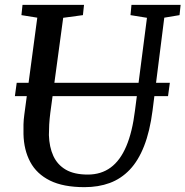

<svg xmlns="http://www.w3.org/2000/svg" viewBox="-20 -763 766 793"><path d="M658.5 -690 610 -306Q599 -220.5 575.2 -160Q551.5 -99.5 515.8 -62Q480 -24.5 433.2 -7.2Q386.5 10 329 10Q241.5 10 186.5 -17.2Q131.5 -44.5 105 -94Q78.5 -143.5 77 -209Q76.5 -228 77 -248.5Q77.5 -269 80.5 -290L134 -690L68.5 -700.5L73 -743H327L322.5 -700.5L241 -689.5L188 -298.5Q184.5 -271.5 183.2 -248.2Q182 -225 182 -205Q183.5 -156 200.2 -119.2Q217 -82.5 251.8 -62.2Q286.5 -42 342.5 -42Q397.5 -42 437 -71Q476.5 -100 501.5 -158.8Q526.5 -217.5 537.5 -306.5L587 -689.5L519 -700.5L523 -743H726L721.5 -700.5ZM681.5 -421 674 -366H41.5L49 -421Z"/></svg>

Font: Merriweather 24pt
Style: Italic
Weight: 400
Italic angle: -7.8°
Designer: Eben Sorkin
Foundry: Eben Sorkin
Version: Version 2.101